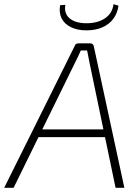

<svg xmlns="http://www.w3.org/2000/svg" viewBox="-44 -897 668 917"><path d="M387 -690Q394 -690 398.5 -686Q403 -682 404 -676L550 0H508L383 -600Q380 -615 377.5 -628.5Q375 -642 372 -656H342Q336 -642 329 -627.5Q322 -613 315 -599L21 0H-24L313 -678Q315 -685 320 -687.5Q325 -690 331 -690ZM477 -279 472 -242H122L127 -279ZM498 -877 522 -870Q517 -834 497.5 -807.5Q478 -781 445 -766.5Q412 -752 369 -752Q326 -752 295 -767Q264 -782 250.5 -809Q237 -836 243 -872L268 -874Q261 -832 289 -809Q317 -786 369 -786Q423 -786 458 -810Q493 -834 498 -877Z"/></svg>

Font: Exo 2 ExtraLight
Style: Italic
Weight: 250
Italic angle: -8°
Designer: Natanael Gama
Foundry: Natanael Gama
Version: Version 2.010